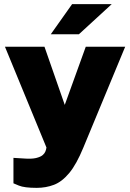

<svg xmlns="http://www.w3.org/2000/svg" viewBox="-20 -743 628 928"><path d="M157.5 165Q97.5 165 71.2 154Q45 143 45 143V20L94.5 23Q132.5 26 154.2 20.8Q176 15.5 186 6.8Q196 -2 199 -10Q202 -18 202.5 -20L204.5 -30L4 -517H195L293 -236L394.5 -517H585L383 -30Q349.5 51.5 314.5 93.5Q279.5 135.5 240.8 150.2Q202 165 157.5 165ZM225.5 -577.5 328.5 -723H520L361.5 -577.5Z"/></svg>

Font: Public Sans Thin Black
Style: Regular
Weight: 900
Version: Version 2.001